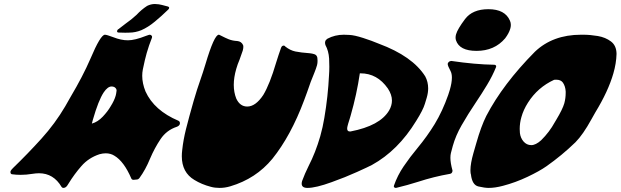

<svg xmlns="http://www.w3.org/2000/svg" viewBox="-20 -920 3039 940"><path d="M290 0Q285.2 0 281.7 -4.4Q242.2 -71.8 170.9 -71.8Q156.7 -71.8 137.7 -68.8Q108.9 -64 81.1 -64Q59.1 -64 38.1 -66.9Q31.7 -68.8 31.2 -76.2V-78.1Q31.2 -80.1 31.7 -82Q33.2 -86.9 43.5 -97.2Q115.7 -167 182.9 -241.2Q250 -315.4 299.3 -399.4Q312 -422.9 325.7 -445.8Q385.7 -546.9 422.4 -631.8Q472.2 -750 493.7 -750Q502.4 -750 534.7 -737.8Q572.8 -722.7 606.4 -722.7Q640.1 -722.7 695.3 -744.6Q710 -750 712.9 -750Q717.8 -750 721.7 -746.1Q724.6 -743.2 724.6 -739.3Q724.6 -736.8 723.6 -734.4Q709 -697.8 698.2 -660.2Q689.5 -629.9 679.2 -579.6Q676.3 -564.5 676.3 -548.8Q676.3 -512.2 692.4 -472.2Q734.9 -378.9 854 -328.6Q860.8 -324.7 860.8 -317.4Q860.8 -314.9 860.4 -312.5Q857.4 -303.7 845.7 -299.3Q795.4 -282.7 766.1 -239Q736.8 -195.3 714.8 -143.6Q692.4 -88.9 662.6 -48.3Q656.7 -41 648.9 -41L633.8 -39.6Q626 -39.6 623 -45.9Q586.9 -129.9 540 -157.7Q521.5 -169.4 497.6 -169.4Q483.4 -169.4 467.3 -165Q414.1 -147.5 378.9 -107.4Q343.8 -67.4 315.4 -21L309.1 -11.2Q301.3 0 290 0ZM429.7 -314.9Q458.5 -322.8 483.2 -348.9Q507.8 -375 522 -399.9Q539.6 -427.7 546.4 -451.7Q548.8 -460.4 550.3 -473.1Q550.8 -474.6 550.8 -476.6Q550.8 -487.3 539.1 -494.1Q532.7 -496.6 526.4 -496.6Q507.3 -496.6 487.8 -467.8Q461.9 -428.7 434.6 -333.5ZM593.3 -759.8Q575.7 -759.8 559.1 -760.7Q553.2 -761.7 553.2 -766.1Q553.2 -767.6 553.7 -769.5Q555.2 -775.9 562.5 -778.8V-779.3Q563 -780.3 594.2 -803.7Q623 -823.7 648.4 -847.2Q671.9 -872.6 700.2 -891.1Q718.8 -900.4 738.3 -900.4Q742.7 -900.4 757.3 -898.9Q766.1 -897.9 801.8 -888.2Q808.1 -886.7 808.1 -881.8Q808.1 -880.4 807.6 -878.9Q806.6 -876 804.2 -873.8Q801.8 -871.6 799.3 -869.1Q772 -842.3 738.5 -814.5Q705.1 -786.6 671.4 -772Q643.1 -760.7 614.3 -760.3Z M1055.2 0Q1031.7 0 1012.2 -5.4Q967.3 -17.1 931.6 -39.1Q870.1 -75.7 870.1 -155.3Q870.1 -169.9 872.1 -185.5Q877.4 -235.4 890.6 -288.1Q905.3 -346.2 927.7 -424.8Q945.3 -485.4 960.4 -527.3Q974.1 -566.4 985.8 -605.5Q1028.8 -750 1051.3 -750L1053.7 -749.5Q1087.4 -732.4 1099.1 -728Q1118.7 -720.2 1141.6 -719.2Q1162.1 -717.3 1170.4 -698.7Q1171.4 -695.3 1171.4 -690.9Q1171.4 -683.6 1168.5 -672.4Q1167 -668.5 1152.8 -627.9Q1143.1 -605.5 1136.7 -583Q1124.5 -541 1124.5 -504.4Q1124.5 -468.3 1136.7 -437.5Q1154.8 -398.4 1190.4 -398.4Q1231.4 -398.4 1269 -455.1Q1300.8 -507.8 1332 -613.8Q1343.8 -651.9 1356 -686Q1359.9 -696.8 1369.1 -696.8Q1374 -696.8 1376.5 -692.4Q1400.4 -673.3 1426 -668Q1451.7 -662.6 1497.6 -659.2Q1507.8 -658.2 1518.6 -654.8Q1531.2 -650.9 1533.7 -637.2Q1534.7 -629.4 1534.7 -622.1Q1534.7 -610.8 1532.2 -601.1Q1527.3 -584 1519 -563.5Q1501.5 -522.9 1483.4 -468.3L1468.8 -428.7Q1403.8 -254.9 1313.5 -142.6Q1232.9 -44.9 1107.4 -7.8Q1081.1 0 1055.2 0Z M1485.4 0Q1457 0 1457 -21Q1457 -26.4 1459 -33.7Q1472.2 -69.8 1490.7 -106.9Q1524.9 -173.3 1547.9 -252.9Q1560.5 -297.9 1567.9 -342.8Q1585.9 -448.2 1590.8 -551.8Q1592.3 -571.3 1592.3 -593.8Q1592.3 -612.8 1591.3 -633.3Q1588.9 -670.9 1573.2 -699.7Q1571.3 -706.5 1571.3 -711.4Q1571.3 -714.8 1572.3 -717.3Q1574.2 -724.6 1583 -730.5Q1619.6 -750 1663.1 -750Q1666 -750 1690.4 -749Q1714.8 -748 1758.1 -734.1Q1801.3 -720.2 1834.5 -706.1Q1999.5 -645 2062 -545.9Q2076.2 -519 2076.2 -487.3Q2076.2 -465.8 2069.3 -441.9Q2068.8 -441.4 2060.1 -411.6Q2051.3 -381.8 2017.6 -328.1Q1928.7 -182.6 1800.8 -112.3Q1785.2 -104 1728 -78.1Q1670.9 -52.2 1604 -28.3Q1526.4 0 1485.4 0ZM1696.3 -276.4Q1840.3 -304.2 1884.8 -378.9Q1892.1 -391.1 1895.5 -403.8Q1898.9 -415.5 1898.9 -427.7Q1898.9 -456.5 1878.9 -486.8Q1827.1 -561 1745.1 -561H1741.7Q1726.6 -458 1696.8 -354.5L1692.9 -341.3Q1687.5 -324.7 1684.6 -314.5L1681.6 -303.2Q1679.7 -295.9 1679.7 -290.5Q1679.7 -276.4 1692.4 -276.4Z M1917.5 0Q1913.6 0 1910.2 -2.9Q1908.2 -4.4 1908.2 -7.3Q1908.2 -9.3 1908.7 -11.2Q1925.8 -61 1956.8 -106.4Q1987.8 -151.9 2024.4 -195.8Q2071.3 -252.4 2108.4 -313Q2146.5 -376 2174.3 -455.1L2182.1 -479.5Q2192.4 -515.1 2192.4 -540Q2192.4 -560.1 2185.5 -572.8Q2171.9 -597.7 2171.9 -606.9Q2171.9 -608.4 2172.4 -609.4Q2176.3 -620.6 2189.9 -621.6Q2305.7 -604.5 2399.4 -603Q2404.3 -603 2407.2 -600.1Q2409.2 -598.1 2409.2 -595.7Q2409.2 -594.2 2408.7 -592.8V-591.8Q2391.1 -548.3 2364.7 -504.6Q2338.4 -460.9 2309.1 -417.5Q2271.5 -361.8 2239.7 -306.2Q2210.9 -255.9 2196.8 -205.6Q2195.3 -200.7 2187.5 -170.4Q2185.1 -160.2 2185.1 -147.5Q2185.1 -122.1 2195.3 -85.4V-83.5Q2195.3 -81.5 2194.8 -80.1Q2192.4 -70.3 2182.6 -68.8Q2104.5 -55.2 2026.4 -29.8Q1974.1 -13.2 1920.9 -0.5ZM2313 -670.9Q2229.5 -670.9 2212.4 -722.7Q2210.4 -729 2210.4 -736.3Q2210.4 -744.1 2212.9 -752.4Q2220.2 -777.8 2256.6 -826.4Q2293 -875 2371.1 -875Q2452.6 -875 2476.6 -818.8Q2481 -809.1 2481 -797.9Q2481 -788.6 2478 -778.8Q2471.7 -757.3 2453.1 -732.4Q2400.9 -670.9 2313 -670.9Z M2372.6 0Q2353 0 2322.3 -7.1Q2291.5 -14.2 2285.6 -65.9V-66.4L2284.7 -68.4Q2283.2 -76.7 2283.2 -86.9Q2283.2 -119.6 2297.9 -170.9L2312 -219.7Q2335 -300.8 2360.8 -352.5Q2442.4 -508.8 2598.6 -666.5Q2686 -750 2824.7 -750H2835.4Q2869.1 -750 2906.7 -743.7Q2944.3 -737.3 2971.2 -717Q2998 -696.8 2998.5 -656.2Q2997.1 -609.4 2982.9 -560.5Q2958 -473.6 2894.5 -369.6Q2884.8 -353 2875.5 -335.9Q2834.5 -261.2 2797.4 -223.6Q2731 -159.2 2655.3 -106Q2621.1 -82 2562.5 -54.2Q2503.9 -26.4 2442.4 -10.3Q2403.8 0 2372.6 0ZM2581.1 -209.5Q2603 -209.5 2629.4 -233.4Q2669.9 -273.4 2696.3 -321.8L2703.6 -334Q2734.4 -385.3 2742.7 -414.1Q2749.5 -439 2749.5 -465.3V-472.2Q2748 -498 2735.8 -515.6Q2725.6 -529.8 2703.1 -529.8L2692.9 -529.3Q2612.3 -492.2 2564.9 -417.5Q2542.5 -382.3 2532.7 -346.7Q2524.4 -317.9 2524.4 -288.6Q2524.4 -278.8 2525.4 -268.6Q2528.3 -245.1 2542.5 -228Q2558.1 -209.5 2581.1 -209.5Z"/></svg>

Font: Weird Comic
Style: Italic
Weight: 400
Italic angle: -16°
Designer: GGBotNet
Foundry: GGBotNet
Version: 0.80